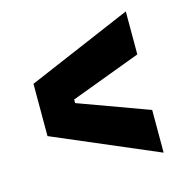

<svg xmlns="http://www.w3.org/2000/svg" viewBox="-78 -640 599 621"><g transform="rotate(-15 221.5 -329.5)"><path d="M396 -93 47 -242V-417L396 -566V-422L161 -334V-322L396 -236Z"/></g></svg>

Font: Bricolage Grotesque 36pt SemiCondensed
Style: Bold
Weight: 700
Width: 4
Designer: Mathieu Triay
Foundry: Atelier Triay
Version: Version 1.001;gftools[0.9.33.dev8+g029e19f]